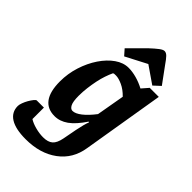

<svg xmlns="http://www.w3.org/2000/svg" viewBox="-300 -807 1066 1066"><g transform="rotate(45 233.0 -274.0)"><path d="M126 172Q47 172 6 146.5Q-35 121 -35 72Q-35 62 -29 45.5Q-23 29 -14 13.5Q-5 -2 4 -13Q13 -24 18 -24H74V66Q94 79 126 87.5Q158 96 187 96Q225 96 244.5 79Q264 62 272 20Q281 -30 287.5 -61.5Q294 -93 299 -112Q304 -131 309 -142L305 -145Q265 -85 227.5 -58.5Q190 -32 149 -32Q92 -32 63 -71.5Q34 -111 34 -190Q34 -251 52.5 -309Q71 -367 102 -413Q133 -459 171.5 -486Q210 -513 251 -513Q280 -513 313 -504Q346 -495 378 -478L412 -517H483L403 -35Q388 62 313.5 117Q239 172 126 172ZM199 -123Q221 -123 250.5 -146Q280 -169 312 -211L341 -376Q313 -405 282.5 -419Q252 -433 231 -433Q221 -433 217 -432.5Q213 -432 210 -429Q201 -410 192.5 -385Q184 -360 178 -331Q172 -302 168 -270Q164 -238 164 -207Q164 -161 174 -142Q184 -123 199 -123ZM413 -536 313 -605 188 -540 158 -574 249 -665Q279 -693 297 -706.5Q315 -720 326 -720Q339 -720 351.5 -707Q364 -694 381 -669L452 -572Z"/></g></svg>

Font: Faustina Light
Style: Bold Italic
Weight: 700
Italic angle: -8°
Version: Version 1.200